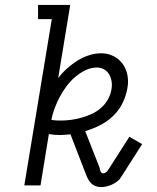

<svg xmlns="http://www.w3.org/2000/svg" viewBox="-20 -755 640 782"><path d="M391 7Q379 7 368 2.5Q357 -2 349.5 -10.5Q342 -19 337 -29Q332 -39 328 -50Q328 -50 328 -50Q328 -50 328 -50L267 -208Q256 -207 245.5 -206Q235 -205 224 -205Q213 -205 201.5 -206Q190 -207 179 -209L145 0H79L191 -677H135V-735H266L217 -437Q233 -458 253 -476Q273 -494 295.5 -508Q318 -522 342.5 -530Q367 -538 392 -538Q419 -538 442 -526.5Q465 -515 479.5 -495Q494 -475 499 -449Q504 -423 499 -397Q494 -366 479.5 -336Q465 -306 441 -283Q417 -260 387.5 -245Q358 -230 327 -221L386 -71Q387 -67 387.5 -63.5Q388 -60 389.5 -57Q391 -54 393.5 -51.5Q396 -49 400 -49Q406 -49 411.5 -53Q417 -57 420 -62L507 -198L559 -168L472 -32Q466 -22 456 -15Q446 -8 435.5 -3Q425 2 413.5 4.5Q402 7 391 7ZM228 -264Q249 -264 270.5 -267Q292 -270 313 -276Q334 -282 354.5 -291.5Q375 -301 392 -316Q409 -331 420 -351Q431 -371 434 -392Q437 -408 434.5 -423.5Q432 -439 424.5 -452Q417 -465 404 -472.5Q391 -480 375 -480Q350 -480 327 -468.5Q304 -457 284.5 -440Q265 -423 250 -402.5Q235 -382 223 -359.5Q211 -337 202.5 -314Q194 -291 189 -267Q199 -265 208.5 -264.5Q218 -264 228 -264Z"/></svg>

Font: Iosevka Slab Light Extended
Style: Italic
Weight: 300
Width: 7
Italic angle: -9°
Monospace: yes
Designer: Belleve Invis
Foundry: Belleve Invis
Version: Version 11.1.0; ttfautohint (v1.8.3)